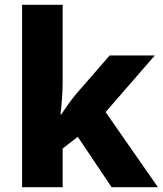

<svg xmlns="http://www.w3.org/2000/svg" viewBox="-20 -780 678 800"><path d="M241 -439Q241 -407 238.5 -371.5Q236 -336 232 -303H235Q248 -323 264.5 -346Q281 -369 297 -388L437 -549H625L420 -313L638 0H445L304 -210L241 -161V0H72V-760H241Z"/></svg>

Font: Noto Sans Sinhala UI ExtraBold
Style: Regular
Weight: 800
Designer: Jelle Bosma - Monotype Design Team
Foundry: Monotype Imaging Inc.
Version: Version 2.006; ttfautohint (v1.8.4.7-5d5b)